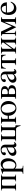

<svg xmlns="http://www.w3.org/2000/svg" viewBox="2493 -2993 717 5743"><g transform="rotate(-90 2851.5 -121.5)"><path d="M502 -450H24V-435C73 -432 85 -432 85 -370V-78C85 -24 74 -19 23 -15V0H231V-15C180 -19 169 -33 169 -72V-372C169 -411 185 -422 211 -422H311C336 -422 356 -411 356 -372V-74C356 -30 347 -19 297 -15V0H501V-15C452 -20 440 -21 440 -75V-368C440 -430 453 -433 502 -435Z M677 -334C677 -364 733 -400 779 -400C853 -400 902 -324 902 -207C902 -97 853 -20 781 -20C734 -20 677 -58 677 -88ZM677 -458 671 -460C618 -439 582 -426 527 -409V-393C536 -394 543 -394 552 -394C586 -394 593 -384 593 -337V133C593 185 582 196 523 202V217H765V202C690 201 677 189 677 126V-33C713 0 742 10 784 10C903 10 988 -102 988 -247C988 -371 918 -460 821 -460C765 -460 721 -436 677 -381Z M1315 -130C1315 -101 1309 -84 1280 -64C1263 -53 1238 -48 1218 -48C1179 -48 1149 -72 1149 -125C1149 -156 1159 -172 1183 -194C1208 -217 1253 -242 1315 -264ZM1470 -66C1453 -52 1443 -47 1427 -47C1409 -47 1396 -67 1396 -113V-304C1396 -365 1388 -386 1364 -415C1340 -444 1302 -460 1246 -460C1201 -460 1159 -448 1131 -430C1096 -408 1080 -376 1080 -350C1080 -323 1102 -304 1123 -304C1149 -304 1169 -326 1169 -345C1169 -366 1163 -369 1163 -387C1163 -414 1193 -433 1233 -433C1278 -433 1315 -408 1315 -346V-292C1202 -250 1161 -231 1131 -211C1092 -185 1061 -146 1061 -94C1061 -28 1104 10 1166 10C1209 10 1262 -3 1315 -63H1316C1321 -10 1343 10 1380 10C1414 10 1440 0 1470 -38Z M1976 -450H1765V-435C1816 -431 1830 -417 1830 -378V-78C1830 -39 1814 -28 1788 -28H1683C1657 -28 1643 -39 1643 -78V-376C1643 -420 1656 -431 1706 -435V-450H1498V-435C1547 -430 1559 -429 1559 -375V-82C1559 -20 1546 -17 1497 -15V0H1848C1890 0 1922 0 1960 137H1975V-15C1926 -18 1914 -18 1914 -80V-372C1914 -426 1925 -431 1976 -435Z M2612 -204C2612 -88 2568 -18 2494 -18C2458 -18 2426 -36 2404 -68C2367 -122 2351 -194 2351 -273C2351 -373 2398 -432 2467 -432C2510 -432 2538 -412 2562 -382C2594 -341 2612 -272 2612 -204ZM2168 -248V-377C2168 -419 2176 -430 2230 -435V-450H2023V-435C2072 -430 2084 -420 2084 -366V-79C2084 -21 2073 -19 2022 -15V0H2230V-15C2179 -19 2168 -32 2168 -72V-215H2261C2266 -83 2360 10 2477 10C2612 10 2702 -92 2702 -231C2702 -369 2608 -460 2486 -460C2357 -460 2269 -376 2261 -248Z M2907 -193C2907 -212 2913 -219 2955 -219C3014 -219 3084 -211 3084 -125C3084 -45 3023 -28 2949 -28C2917 -28 2907 -37 2907 -68ZM2907 -391C2907 -419 2921 -422 2942 -422C3038 -422 3065 -390 3065 -333C3065 -276 3021 -247 2958 -247C2913 -247 2907 -252 2907 -278ZM3044 -237C3095 -242 3147 -271 3147 -336C3147 -408 3090 -450 2972 -450H2761V-435C2816 -431 2823 -427 2823 -374V-77C2823 -25 2815 -16 2761 -15V0H3012C3053 0 3089 -8 3116 -23C3153 -44 3175 -85 3175 -126C3175 -195 3113 -229 3044 -236Z M3502 -130C3502 -101 3496 -84 3467 -64C3450 -53 3425 -48 3405 -48C3366 -48 3336 -72 3336 -125C3336 -156 3346 -172 3370 -194C3395 -217 3440 -242 3502 -264ZM3657 -66C3640 -52 3630 -47 3614 -47C3596 -47 3583 -67 3583 -113V-304C3583 -365 3575 -386 3551 -415C3527 -444 3489 -460 3433 -460C3388 -460 3346 -448 3318 -430C3283 -408 3267 -376 3267 -350C3267 -323 3289 -304 3310 -304C3336 -304 3356 -326 3356 -345C3356 -366 3350 -369 3350 -387C3350 -414 3380 -433 3420 -433C3465 -433 3502 -408 3502 -346V-292C3389 -250 3348 -231 3318 -211C3279 -185 3248 -146 3248 -94C3248 -28 3291 10 3353 10C3396 10 3449 -3 3502 -63H3503C3508 -10 3530 10 3567 10C3601 10 3627 0 3657 -38Z M4087 -309 4082 -450H3674L3669 -309H3686C3699 -385 3724 -422 3802 -422C3828 -422 3836 -418 3836 -390V-79C3836 -21 3825 -19 3774 -15V0H3982V-15C3931 -19 3920 -32 3920 -72V-390C3920 -414 3926 -422 3952 -422C4032 -422 4057 -385 4070 -309Z M4597 -450H4389V-435C4440 -431 4451 -420 4451 -378L4264 -121V-377C4264 -419 4272 -430 4326 -435V-450H4119V-435C4168 -430 4180 -420 4180 -366V-79C4180 -21 4169 -19 4118 -15V0H4326V-15C4275 -19 4264 -32 4264 -72L4451 -330V-74C4451 -30 4439 -19 4389 -15V0H4596V-15C4547 -20 4535 -25 4535 -79V-366C4535 -425 4546 -431 4597 -435Z M5214 -450H5078L4935 -124L4778 -450H4644V-435C4693 -430 4705 -420 4705 -366V-79C4705 -21 4694 -19 4643 -15V0H4804V-15C4751 -16 4738 -32 4738 -72V-344H4739L4906 0H4915L5067 -348H5068V-74C5068 -30 5055 -19 5000 -15V0H5213V-15C5164 -20 5152 -25 5152 -79V-366C5152 -425 5163 -431 5214 -435Z M5349 -303C5360 -378 5399 -427 5455 -427C5521 -427 5542 -384 5553 -303ZM5658 -164C5609 -90 5567 -62 5500 -62C5388 -62 5347 -170 5347 -275H5655C5651 -329 5641 -363 5621 -391C5589 -436 5544 -460 5482 -460C5356 -460 5275 -358 5275 -217C5275 -79 5347 10 5465 10C5565 10 5635 -48 5674 -157Z"/></g></svg>

Font: XITS
Style: Regular
Weight: 400
Designer: MicroPress Inc., with final additions and corrections provided by Coen Hoffman, Elsevier (retired)
Version: Version 1.302